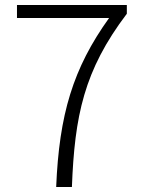

<svg xmlns="http://www.w3.org/2000/svg" viewBox="-20 -749 575 769"><path d="M205 0H268C279 -285 316 -467 488 -694V-729H48V-677H417C272 -475 217 -290 205 0Z"/></svg>

Font: Noto Sans SC Light
Style: Regular
Weight: 300
Designer: Ryoko NISHIZUKA 西塚涼子 (kana, bopomofo & ideographs); Paul D. Hunt (Latin, Greek & Cyrillic); Sandoll Communications 산돌커뮤니
Foundry: Adobe
Version: Version 2.004;hotconv 1.0.118;makeotfexe 2.5.65603